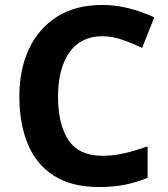

<svg xmlns="http://www.w3.org/2000/svg" viewBox="-20 -744 677 774"><path d="M393 -598Q306 -598 260 -533Q214 -468 214 -355Q214 -241 256.5 -178.5Q299 -116 393 -116Q437 -116 480.5 -126Q524 -136 575 -154V-27Q528 -8 482 1Q436 10 379 10Q269 10 197.5 -35.5Q126 -81 92 -163.5Q58 -246 58 -356Q58 -464 97 -547Q136 -630 210.5 -677Q285 -724 393 -724Q446 -724 499.5 -710.5Q553 -697 602 -674L553 -551Q513 -570 472.5 -584Q432 -598 393 -598Z"/></svg>

Font: Noto Sans Sora Sompeng
Style: Bold
Weight: 700
Designer: Monotype Design Team. David Williams.
Foundry: Monotype Imaging Inc.
Version: Version 2.101